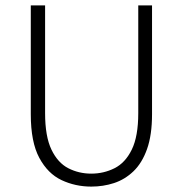

<svg xmlns="http://www.w3.org/2000/svg" viewBox="-20 -679 676 711"><path d="M318 12Q259 12 208 -12Q157 -36 125.5 -94.5Q94 -153 94 -256V-659H147V-260Q147 -174 170.5 -125Q194 -76 233 -56Q272 -36 318 -36Q364 -36 404 -56Q444 -76 468 -125Q492 -174 492 -260V-659H543V-256Q543 -179 524.5 -127Q506 -75 474 -44.5Q442 -14 402 -1Q362 12 318 12Z"/></svg>

Font: Assistant Light
Style: Regular
Weight: 300
Designer: Hebrew By Ben Nathan, Latin by Paul Hunt
Version: Version 3.000